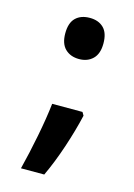

<svg xmlns="http://www.w3.org/2000/svg" viewBox="-95 -601 477 685"><g transform="rotate(15 143.5 -258.0)"><path d="M80 -473Q80 -512 99 -530.5Q118 -549 151 -549Q183 -549 202 -530.5Q221 -512 221 -473Q221 -435 201.5 -416Q182 -397 151 -397Q119 -397 99.5 -416Q80 -435 80 -473ZM212 -218 219 -206Q206 -149 184.5 -84.5Q163 -20 138 33H52Q67 -26 80.5 -95Q94 -164 100 -218Z"/></g></svg>

Font: Noto Sans Kannada UI Condensed SemiBold
Style: Regular
Weight: 600
Width: 3
Designer: Jelle Bosma - Monotype Design Team
Foundry: Monotype Imaging Inc.
Version: Version 2.005; ttfautohint (v1.8.4.7-5d5b)